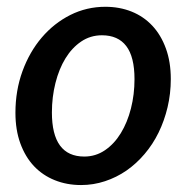

<svg xmlns="http://www.w3.org/2000/svg" viewBox="-20 -538 561 566"><path d="M228.5 -76.5Q262 -76.5 289.5 -95.2Q317 -114 336.2 -145.5Q355.5 -177 366 -218.2Q376.5 -259.5 376.5 -304.5Q376.5 -370.5 352.2 -402.2Q328 -434 280.5 -434Q246.5 -434 219.2 -415.5Q192 -397 173 -366Q154 -335 143.5 -293.5Q133 -252 133 -206.5Q133 -76.5 228.5 -76.5ZM219 7.5Q177 7.5 141.5 -6.8Q106 -21 80.2 -48.2Q54.5 -75.5 40 -115.2Q25.5 -155 25.5 -205.5Q25.5 -271 46.2 -328Q67 -385 103 -427.2Q139 -469.5 187.2 -493.8Q235.5 -518 290.5 -518Q332.5 -518 368 -503.8Q403.5 -489.5 429 -462.2Q454.5 -435 469 -395.2Q483.5 -355.5 483.5 -305Q483.5 -262 474 -222Q464.5 -182 447.5 -147.2Q430.5 -112.5 406.2 -84Q382 -55.5 352.8 -35.2Q323.5 -15 289.5 -3.8Q255.5 7.5 219 7.5Z"/></svg>

Font: Lato Semibold
Style: Italic
Weight: 600
Italic angle: -7°
Designer: Lukasz Dziedzic
Foundry: tyPoland Lukasz Dziedzic
Version: Version 2.006; 2014-01-15